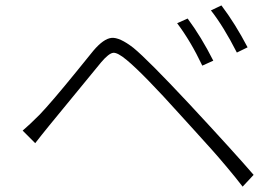

<svg xmlns="http://www.w3.org/2000/svg" viewBox="-20 -738 1040 716"><path d="M640.6 -651.4 679.7 -668.9Q730.5 -600.6 775.4 -511.7L734.4 -493.2Q691.4 -584 640.6 -651.4ZM766.6 -699.2 805.7 -717.8Q857.4 -649.4 903.3 -561.5L863.3 -542Q813.5 -639.6 766.6 -699.2ZM111.3 -204.1 64.5 -251Q87.9 -270.5 127.9 -310.5Q149.4 -333 184.1 -373.5Q218.8 -414.1 265.6 -471.7Q312.5 -529.3 328.1 -548.8Q366.2 -593.8 396 -596.7Q425.8 -599.6 477.5 -559.6Q532.2 -514.6 685.5 -350.6Q854.5 -168.9 925.8 -85.9L884.8 -42Q859.4 -75.2 825.7 -115.2Q792 -155.3 770 -179.7Q748 -204.1 706.1 -250.5Q664.1 -296.9 653.3 -308.6Q514.6 -462.9 452.1 -514.6Q418 -543 401.9 -541Q385.7 -539.1 357.4 -505.9Q189.5 -300.8 165 -271.5Q155.3 -259.8 136.2 -235.8Q117.2 -211.9 111.3 -204.1Z"/></svg>

Font: Gen Shin Gothic Light
Style: Regular
Weight: 200
Designer: [Source Han Sans]
Ryoko NISHIZUKA  (kana & ideographs); Paul D. Hunt (Latin, Greek & Cyrillic); Wenlong ZHANG  (bopomofo
Version: Version 1.002.20150607